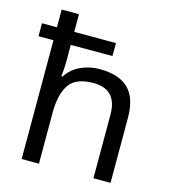

<svg xmlns="http://www.w3.org/2000/svg" viewBox="-112 -852 843 943"><g transform="rotate(15 309.0 -380.0)"><path d="M173 -760V-670H385V-604H173V-517Q173 -498 171.5 -478.5Q170 -459 168 -443H174Q200 -484 245 -505Q290 -526 342 -526Q439 -526 488 -479Q537 -432 537 -329V0H450V-323Q450 -452 330 -452Q240 -452 206.5 -402Q173 -352 173 -258V0H85V-604H9V-670H85V-760Z"/></g></svg>

Font: Noto Sans Kaithi
Style: Regular
Weight: 400
Designer: Monotype Design Team
Foundry: Monotype Imaging Inc.
Version: Version 2.005; ttfautohint (v1.8.4.7-5d5b)